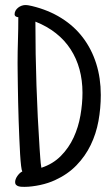

<svg xmlns="http://www.w3.org/2000/svg" viewBox="-20 -724 431 757"><path d="M377.4 -349.6Q377.4 -297.4 368.2 -246.8Q358.9 -196.3 337.6 -152.3Q316.4 -108.4 281.7 -72.5Q247.1 -36.6 196.8 -13.7Q184.1 -7.8 169.2 -2.9Q154.3 2 138.4 5.4Q122.6 8.8 106.9 10.7Q91.3 12.7 77.6 12.7Q72.3 12.7 65.7 12.5Q59.1 12.2 53.2 10.5Q47.4 8.8 43.5 4.9Q39.6 1 39.6 -5.9Q39.6 -11.7 42 -18.1Q44.4 -24.4 48.6 -30.3Q52.7 -36.1 57.6 -40.8Q62.5 -45.4 67.9 -47.9Q65.4 -51.8 63.2 -69.8Q61 -87.9 59.3 -115.7Q57.6 -143.6 56.2 -178Q54.7 -212.4 53.5 -249Q52.2 -285.6 51.5 -322Q50.8 -358.4 50.3 -389.2Q49.8 -419.9 49.6 -442.6Q49.3 -465.3 49.3 -475.6Q49.3 -521.5 50.8 -565.9Q52.2 -610.4 52.2 -656.2Q46.9 -656.2 42.2 -659.2Q37.6 -662.1 37.6 -668Q37.6 -675.8 41.5 -682.4Q45.4 -689 51.5 -693.8Q57.6 -698.7 65.2 -701.4Q72.8 -704.1 79.6 -704.1Q86.4 -704.1 92.8 -702.9Q99.1 -701.7 106 -700.2Q170.9 -684.6 221.7 -652.8Q272.5 -621.1 306.9 -575.7Q341.3 -530.3 359.4 -473.1Q377.4 -416 377.4 -349.6ZM305.2 -358.4Q305.2 -407.2 293.5 -450.4Q281.7 -493.7 258.5 -529.5Q235.4 -565.4 200.4 -593Q165.5 -620.6 119.6 -638.7V-636.7Q119.6 -510.7 123.8 -387Q127.9 -263.2 136.2 -137.7Q137.7 -118.7 138.9 -99.9Q140.1 -81.1 143.1 -62.5Q189 -77.6 220.2 -109.4Q251.5 -141.1 270.3 -181.9Q289.1 -222.7 297.1 -268.8Q305.2 -314.9 305.2 -358.4Z"/></svg>

Font: Just Another Hand
Style: Regular
Weight: 400
Designer: Astigmatic (AOETI)
Foundry: Astigmatic (AOETI)
Version: Version 1.000